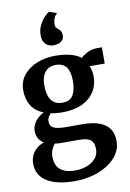

<svg xmlns="http://www.w3.org/2000/svg" viewBox="-117 -932 859 1271"><g transform="rotate(-10 312.5 -296.5)"><path d="M282.1 270Q219.6 270 172.2 259.2Q124.7 248.4 92.6 227.8Q60.4 207.3 44.1 177.4Q27.7 147.5 27.7 109Q27.7 76.9 40.2 51.6Q52.6 26.4 74.1 8.6Q95.5 -9.1 121.8 -18.5Q97.9 -32.4 86.5 -54Q75.2 -75.6 75.2 -103.4Q75.2 -125.1 85.5 -146.3Q95.9 -167.4 114 -185Q132.2 -202.7 155.8 -213.7Q98.9 -236 73.1 -279.6Q47.3 -323.1 47.3 -380.8Q47.3 -440.3 81.6 -482.7Q115.8 -525.1 171.8 -547.6Q227.8 -570 293.1 -570Q352 -570 395.3 -558.7Q438.6 -547.4 467.1 -525.3Q478.7 -539 508.9 -555.2Q539.1 -571.5 575.6 -571.5H609.6V-462.2H507.4Q512.4 -453 515.6 -442Q518.8 -431.1 520.6 -419.1Q522.5 -407.1 522.5 -393.8Q522.8 -333.3 493.7 -288.1Q464.5 -242.9 410.2 -217.9Q355.8 -192.9 279.9 -192.9Q258.1 -192.9 238.2 -194.8Q218.4 -196.6 200.9 -200.4Q189.5 -189.7 183 -177.4Q176.5 -165.2 176.5 -150.2Q176.5 -117.5 201.6 -104.9Q226.8 -92.4 287.2 -92.4H394.2Q462.2 -92.4 507.4 -75.8Q552.6 -59.1 575.2 -26.2Q597.8 6.8 597.8 55.6Q597.8 104.3 571.9 143.8Q545.9 183.2 501.1 211.5Q456.3 239.7 399.8 254.9Q343.2 270 282.1 270ZM297 201Q335.7 201 371.7 188.1Q407.7 175.1 431.2 149.5Q454.6 123.9 454.6 85.6Q454.6 58 445.6 40.3Q436.6 22.6 414.4 14.1Q392.2 5.5 352.1 5.5H238.4Q226.1 5.5 214.4 4.6Q202.7 3.7 192.2 2.1Q178.9 17.2 170.1 38.4Q161.2 59.7 161.2 87.8Q161.2 122.4 175.2 147.8Q189.1 173.1 218.9 187.1Q248.7 201 297 201ZM289.9 -255.5Q340 -255.5 361 -289.7Q382 -323.9 382 -383.5Q382 -427.5 371.7 -455.3Q361.4 -483.1 340.6 -496.3Q319.7 -509.6 288.2 -509.6Q257.6 -509.6 235.8 -496.2Q214.1 -482.8 202.4 -455.7Q190.7 -428.7 190.7 -387Q190.7 -346.7 200.9 -317Q211 -287.3 232.8 -271.4Q254.6 -255.5 289.9 -255.5ZM297.6 -640Q265 -640 244.4 -660.7Q223.7 -681.4 224.1 -720.7Q224.5 -759 240.8 -789.9Q257.1 -820.8 276.7 -840.3Q296.2 -859.7 306.1 -863.2H307.8L352.8 -847.5L354.3 -840.4Q342.2 -835.1 334.7 -815.1Q327.3 -795.2 327.3 -775.7Q327.3 -760.4 333.6 -752.8Q340 -745.2 346.8 -740.1Q354.7 -734.7 361.5 -724.2Q368.4 -713.6 368.4 -695.4Q368.4 -673.6 356.7 -661.5Q345.1 -649.4 329.4 -644.7Q313.6 -640 300.7 -640Z"/></g></svg>

Font: Merriweather Light
Style: Regular
Weight: 300
Designer: Eben Sorkin
Foundry: Eben Sorkin
Version: Version 2.100